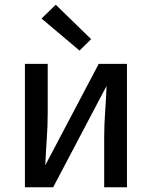

<svg xmlns="http://www.w3.org/2000/svg" viewBox="-20 -789 640 809"><path d="M85 0V-520H181V-312Q181 -257 177 -202.5Q173 -148 171 -93L396 -520H515V0H419V-208Q419 -263 423 -317.5Q427 -372 429 -427L204 0ZM315 -576 155 -711 215 -769 364 -624Z"/></svg>

Font: Iosevka SS04 Medium Extended
Style: Regular
Weight: 500
Width: 7
Monospace: yes
Designer: Belleve Invis
Foundry: Belleve Invis
Version: Version 19.0.0; ttfautohint (v1.8.4)